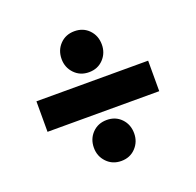

<svg xmlns="http://www.w3.org/2000/svg" viewBox="-101 -711 765 751"><g transform="rotate(-20 281.5 -335.0)"><path d="M49 -271V-398H514V-271ZM282 -65Q245.5 -65 221.8 -89.8Q198 -114.5 198 -149.8Q198 -186.6 221.8 -211.1Q245.5 -235.5 282 -235.5Q318.5 -235.5 342 -211.1Q365.5 -186.6 365.5 -149.8Q365.5 -114.5 342 -89.8Q318.5 -65 282 -65ZM282 -434.5Q245.5 -434.5 221.8 -459.2Q198 -484 198 -519.3Q198 -556.1 221.8 -580.6Q245.5 -605 282 -605Q318.5 -605 342 -580.6Q365.5 -556.1 365.5 -519.3Q365.5 -484 342 -459.2Q318.5 -434.5 282 -434.5Z"/></g></svg>

Font: Outfit Thin
Style: Regular
Weight: 100
Designer: Rodrigo Fuenzalida
Foundry: fragTYPE
Version: Version 1.000